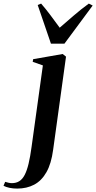

<svg xmlns="http://www.w3.org/2000/svg" viewBox="-148 -822 548 1095"><path d="M155 32.5Q144.5 111.5 116.8 160.2Q89 209 46.8 231.2Q4.5 253.5 -50 253.5Q-73.5 253.5 -93.8 249.2Q-114 245 -128 237.5L-118.5 215Q-109.5 218 -99.5 220.2Q-89.5 222.5 -80 222.5Q-55.5 222.5 -37.8 211.2Q-20 200 -7.2 175.5Q5.5 151 15 111.5Q24.5 72 32 16L96.5 -449L38.5 -469.5L41 -484.5L209.5 -514L228.5 -499ZM142.5 -573 67 -793.5 86.5 -801.5Q111.5 -773 138.5 -737Q165.5 -701 192.5 -664Q232 -698 272.2 -733Q312.5 -768 358.5 -801.5L380.5 -790.5L219.5 -573Z"/></svg>

Font: Merriweather 144pt SemiBold
Style: Italic
Weight: 600
Italic angle: -7.8°
Version: Version 2.101